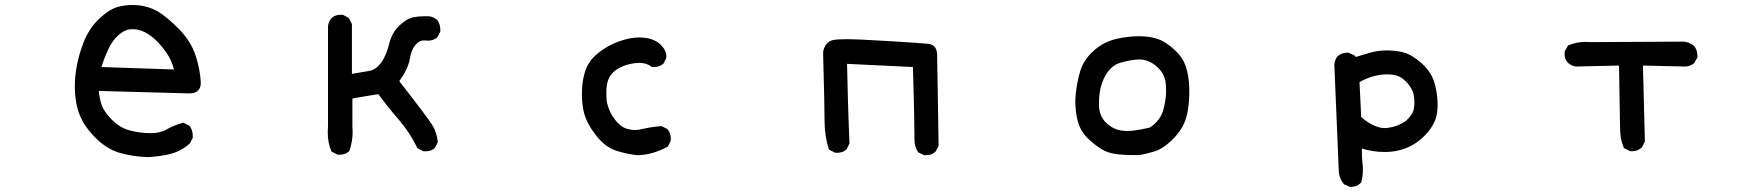

<svg xmlns="http://www.w3.org/2000/svg" viewBox="-20 -605 7040 768"><path d="M279.3 -258.8Q279.3 -336.9 307.6 -417Q330.1 -484.4 372.1 -525.4Q414.1 -566.4 450.2 -577.1Q478.5 -585 509.8 -585Q565.4 -585 610.4 -559.6Q647.5 -538.1 695.8 -488.8Q744.1 -439.5 762.7 -381.8Q781.2 -325.2 783.2 -272.5Q783.2 -253.9 772 -242.7Q760.7 -231.4 737.3 -231.4Q737.3 -231.4 375 -241.2Q378.9 -205.1 388.7 -179.7Q398.4 -155.3 429.7 -124Q460.9 -92.8 502 -82.5Q543 -72.3 582 -72.3Q621.1 -72.3 647.5 -87.9Q676.8 -104.5 712.9 -114.3L738.3 -101.6Q751 -84 751 -62.5Q751 -59.6 751 -53.7L739.3 -31.2Q703.1 1 658.2 11.7Q615.2 21.5 569.3 23.4Q510.7 21.5 457 5.9Q402.3 -10.7 355.5 -60.5Q308.6 -109.4 292 -164.1Q279.3 -208 279.3 -258.8ZM510.7 -488.3Q495.1 -488.3 485.4 -484.4Q463.9 -476.6 442.4 -453.1Q413.1 -421.9 385.7 -336.9L675.8 -327.1Q667 -362.3 649.4 -388.7Q629.9 -418 606.4 -441.4Q558.6 -488.3 510.7 -488.3Z M1291 -74.2Q1291 -87.9 1292 -101.6V-500Q1293.9 -518.6 1306.6 -533.2Q1321.3 -545.9 1342.8 -545.9Q1345.7 -545.9 1351.6 -545.9L1375 -533.2L1387.7 -508.8V-309.6Q1428.7 -316.4 1457 -321.3Q1477.5 -325.2 1493.2 -340.8L1504.9 -354.5Q1525.4 -383.8 1536.1 -427.7Q1546.9 -472.7 1575.7 -501Q1604.5 -529.3 1633.8 -536.1Q1655.3 -540 1678.7 -540Q1689.5 -540 1695.3 -540Q1713.9 -538.1 1728.5 -525.4Q1741.2 -508.8 1741.2 -487.3Q1741.2 -484.4 1741.2 -478.5L1729.5 -456.1Q1713.9 -442.4 1692.4 -442.4Q1688.5 -442.4 1684.6 -442.9Q1680.7 -443.4 1675.8 -443.4Q1657.2 -443.4 1643.6 -426.8Q1625 -407.2 1619.1 -369.1Q1612.3 -329.1 1577.1 -280.3Q1695.3 -128.9 1711.4 -101.1Q1727.5 -73.2 1731.4 -37.1L1719.7 -13.7Q1710 -4.9 1700.7 -2.4Q1691.4 0 1685.5 0Q1679.7 0 1673.8 0L1649.4 -12.7Q1620.1 -74.2 1576.2 -125Q1532.2 -175.8 1493.2 -228.5Q1460.9 -223.6 1437 -219.2Q1413.1 -214.8 1389.6 -210.9V-98.6Q1390.6 -88.9 1390.6 -79.1Q1390.6 -38.1 1377 0Q1366.2 8.8 1356.9 11.2Q1347.7 13.7 1341.8 13.7Q1335.9 13.7 1330.1 13.7L1305.7 1Q1291 -34.2 1291 -74.2Z M2307.6 -226.6Q2307.6 -289.1 2325.2 -332Q2338.9 -366.2 2375.5 -395Q2412.1 -423.8 2456.1 -439.5Q2500 -455.1 2536.1 -455.1Q2593.8 -455.1 2623 -425.8Q2645.5 -403.3 2645.5 -379.9Q2645.5 -374 2644.5 -372.1L2633.8 -350.6Q2618.2 -336.9 2596.7 -336.9Q2593.8 -336.9 2586.9 -336.9L2585 -338.9Q2565.4 -353.5 2537.1 -353.5Q2529.3 -353.5 2520.5 -352.5Q2461.9 -344.7 2431.6 -314.5Q2418 -300.8 2411.6 -281.7Q2405.3 -262.7 2405.3 -232.4Q2405.3 -223.6 2406.2 -208Q2407.2 -192.4 2414.1 -173.3Q2420.9 -154.3 2431.6 -138.2Q2442.4 -122.1 2452.1 -112.3Q2468.8 -95.7 2486.3 -90.3Q2503.9 -85 2519 -85Q2534.2 -85 2548.8 -88.9Q2581.1 -96.7 2626 -100.6L2649.4 -88.9Q2663.1 -73.2 2663.1 -50.8Q2663.1 -47.9 2663.1 -42L2651.4 -18.6Q2587.9 15.6 2528.3 15.6H2527.3Q2489.3 11.7 2445.3 -2Q2400.4 -16.6 2363.3 -64.5Q2326.2 -112.3 2315.4 -156.2Q2307.6 -189.5 2307.6 -226.6Z M3272.5 -391.6Q3272.5 -403.3 3277.3 -414.1Q3287.1 -438.5 3310.5 -444.3Q3323.2 -448.2 3367.7 -448.2Q3412.1 -448.2 3539.1 -440.4Q3666 -432.6 3692.4 -429.7Q3708 -428.7 3717.8 -418.5Q3727.5 -408.2 3728.5 -387.7L3734.4 -20.5L3721.7 2Q3711.9 10.7 3702.6 13.2Q3693.4 15.6 3687.5 15.6Q3681.6 15.6 3675.8 15.6L3652.3 3.9Q3637.7 -19.5 3637.7 -46.9V-74.2Q3637.7 -132.8 3631.8 -336.9L3368.2 -349.6Q3372.1 -179.7 3374 -131.8L3377.9 -31.2L3366.2 -7.8Q3356.4 1 3347.2 3.4Q3337.9 5.9 3332 5.9Q3326.2 5.9 3320.3 5.9L3295.9 -6.8Q3278.3 -60.5 3278.3 -117.7Q3278.3 -174.8 3272.5 -391.6Z M4536.1 15.6Q4465.8 15.6 4435.5 9.8Q4407.2 4.9 4385.7 -8.8Q4355.5 -27.3 4327.1 -55.7Q4286.1 -96.7 4282.2 -178.7Q4281.2 -186.5 4281.2 -198.7Q4281.2 -210.9 4283.2 -231.4Q4288.1 -276.4 4300.8 -320.3Q4314.5 -366.2 4355.5 -402.8Q4396.5 -439.5 4453.1 -451.2Q4496.1 -460 4534.2 -460Q4594.7 -460 4630.9 -440.4Q4659.2 -424.8 4684.6 -399.4Q4710.9 -374 4721.7 -342.8Q4737.3 -299.8 4737.3 -242.2Q4737.3 -160.2 4716.8 -112.3Q4702.1 -78.1 4668 -44.9Q4632.8 -10.7 4601.1 -0.5Q4569.3 9.8 4537.1 15.6ZM4639.6 -193.4Q4644.5 -219.7 4644.5 -238.8Q4644.5 -257.8 4642.6 -274.4Q4637.7 -308.6 4614.3 -332Q4579.1 -367.2 4536.1 -367.2Q4528.3 -367.2 4519.5 -366.2Q4489.3 -362.3 4460 -353.5Q4419.9 -341.8 4395.5 -291Q4376 -249 4376 -194.3Q4376 -187.5 4376 -180.7Q4377.9 -143.6 4399.4 -119.1Q4422.9 -94.7 4448.2 -86.9Q4466.8 -81.1 4488.3 -81.1Q4498 -81.1 4508.8 -82Q4543 -85.9 4579.1 -94.7Q4599.6 -107.4 4616.2 -129.4Q4632.8 -151.4 4639.6 -193.4Z M5689.5 -74.2Q5622.1 2.9 5518.6 2.9Q5472.7 2.9 5427.7 -10.7Q5427.7 -2 5427.7 12.7Q5427.7 27.3 5429.7 44.9Q5431.6 62.5 5431.6 71.8Q5431.6 81.1 5430.7 93.3Q5429.7 105.5 5424.8 125Q5415 134.8 5404.8 138.7Q5394.5 142.6 5381.8 142.6H5379.9L5355.5 131.8Q5335.9 107.4 5335 76.2L5317.4 -344.7V-345.7Q5318.4 -364.3 5329.1 -378.9Q5345.7 -394.5 5371.1 -394.5H5373L5397.5 -383.8L5403.3 -377Q5436.5 -387.7 5465.8 -395.5Q5495.1 -403.3 5527.3 -403.3Q5563.5 -403.3 5595.2 -395Q5627 -386.7 5667 -351.6Q5708 -315.4 5720.7 -263.7Q5730.5 -222.7 5730.5 -183.6Q5730.5 -174.8 5729.5 -167Q5727.5 -118.2 5689.5 -74.2ZM5530.3 -307.6Q5471.7 -307.6 5418 -276.4L5424.8 -136.7Q5476.6 -92.8 5518.6 -92.8Q5521.5 -92.8 5523.4 -92.8Q5569.3 -96.7 5604.5 -122.1Q5632.8 -148.4 5635.7 -171.9Q5637.7 -182.6 5637.7 -195.8Q5637.7 -209 5634.8 -225.6Q5628.9 -253.9 5603.5 -279.3Q5583 -299.8 5558.6 -304.7Q5544.9 -307.6 5530.3 -307.6Z M6456.1 -342.8 6285.2 -338.9Q6266.6 -340.8 6252 -353.5Q6238.3 -368.2 6238.3 -389.6Q6238.3 -392.6 6238.3 -398.4L6252 -422.9Q6286.1 -437.5 6323.2 -437.5Q6332 -437.5 6340.8 -436.5L6713.9 -438.5Q6735.4 -437.5 6755.9 -421.9Q6769.5 -405.3 6769.5 -383.8Q6769.5 -380.9 6769.5 -375L6756.8 -352.5Q6741.2 -338.9 6719.7 -338.9L6551.8 -342.8L6559.6 -39.1L6547.9 -15.6Q6530.3 0 6508.8 0Q6501 0 6499 -1L6475.6 -12.7Q6466.8 -34.2 6463.4 -54.2Q6460 -74.2 6460 -105.5Q6460 -136.7 6456.1 -342.8Z"/></svg>

Font: JasonHandwriting2
Style: SemiBold
Weight: 600
Version: Version 1.04.7